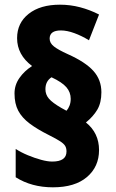

<svg xmlns="http://www.w3.org/2000/svg" viewBox="-20 -784 495 820"><path d="M42 -385Q42 -421 63 -451Q84 -481 117 -502Q53 -550 53 -621Q53 -686 102.5 -725Q152 -764 236 -764Q280 -764 322 -753Q364 -742 403 -722L360 -612Q329 -631 297.5 -642.5Q266 -654 240 -654Q192 -654 192 -619Q192 -600 210.5 -585.5Q229 -571 269 -553Q345 -519 379 -481Q413 -443 413 -390Q413 -345 395.5 -315.5Q378 -286 347 -261Q403 -216 403 -143Q403 -72 351.5 -28Q300 16 206 16Q115 16 47 -27V-148Q70 -133 99 -121Q128 -109 155.5 -101.5Q183 -94 203 -94Q264 -94 264 -137Q264 -151 258.5 -160.5Q253 -170 237 -180.5Q221 -191 189 -207Q139 -232 106.5 -256.5Q74 -281 58 -311Q42 -341 42 -385ZM174 -403Q174 -380 189 -362.5Q204 -345 242 -323L264 -311Q272 -320 277 -333Q282 -346 282 -362Q282 -390 263.5 -411.5Q245 -433 200 -454Q174 -437 174 -403Z"/></svg>

Font: Noto Sans Gujarati Condensed Black
Style: Regular
Weight: 900
Width: 3
Designer: Jelle Bosma - Monotype Design Team, Universal Thirst
Foundry: Monotype Imaging Inc.
Version: Version 2.106; ttfautohint (v1.8.4.7-5d5b)